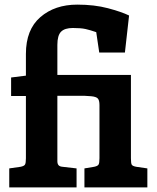

<svg xmlns="http://www.w3.org/2000/svg" viewBox="-20 -810 680 830"><path d="M617 -82V0H345V-82L387 -89Q402 -92 406 -98.5Q410 -105 410 -126V-356Q410 -376 403 -384Q396 -392 374 -394L343 -396H228V-113Q228 -102 233 -96Q238 -90 250 -89L311 -82V0H20V-82L69 -89Q84 -92 88 -98.5Q92 -105 92 -126V-395H28V-475L92 -483V-577Q92 -682 154.5 -736Q217 -790 314 -790Q388 -790 446.5 -774.5Q505 -759 538 -743L520 -583H409L396 -671Q370 -680 350 -684.5Q330 -689 295 -689Q260 -689 244 -673Q228 -657 228 -616V-486H546V-126Q546 -104 549.5 -98Q553 -92 569 -89Z"/></svg>

Font: Enriqueta
Style: Bold
Weight: 700
Designer: Viviana Monsalve, Gustavo Ibarra
Foundry: 72Puntos
Version: Version 2.000